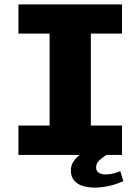

<svg xmlns="http://www.w3.org/2000/svg" viewBox="-20 -706 640 875"><path d="M64 0V-134H206V-553H64V-686H536V-553H394V-134H536V0ZM412 149Q381 149 356 141Q331 133 317 115.5Q303 98 303 72Q303 47 315.5 29Q328 11 344 0H465Q450 9 434 23.5Q418 38 418 57Q418 74 430.5 81.5Q443 89 460 89Q477 89 494.5 85Q512 81 528 74L542 119Q511 134 476.5 141.5Q442 149 412 149Z"/></svg>

Font: Chivo Mono Medium ExtraBold
Style: Regular
Weight: 800
Monospace: yes
Version: Version 1.008